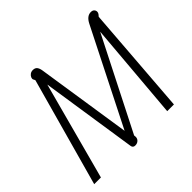

<svg xmlns="http://www.w3.org/2000/svg" viewBox="-174 -909 1112 1112"><g transform="rotate(-45 381.5 -353.5)"><path d="M319 -6 229 -599 68 1H13L198 -666L192 -678Q189 -684 192.5 -693.5Q196 -703 205.5 -710.5Q215 -718 229 -718Q247 -718 255.5 -707Q264 -696 267 -676L356 -93L650 -676Q671 -718 704 -718Q718 -718 725 -710.5Q732 -703 732 -693Q732 -685 727 -678L717 -666L666 1H611L662 -599L376 -35L377 -25Q378 -10 367.5 0.5Q357 11 340 11Q322 11 319 -6Z"/></g></svg>

Font: Niramit ExtraLight
Style: Italic
Weight: 200
Italic angle: -10°
Designer: Katatrad Aksorn Co.,Ltd.
Foundry: Cadson Demak Co.,Ltd.
Version: Version 1.000; ttfautohint (v1.6)